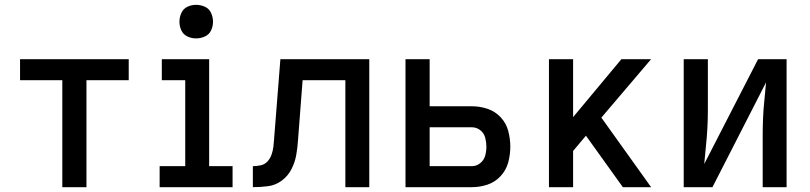

<svg xmlns="http://www.w3.org/2000/svg" viewBox="-20 -775 3352 795"><path d="M238 0H338V-443H513V-530H63V-443H238Z M641 0H943V-87H846V-530H650V-443H747V-87H641ZM792 -616Q811 -616 828.5 -624Q846 -632 854 -649Q862 -666 862 -685Q862 -704 854 -721.5Q846 -739 828.5 -747Q811 -755 792 -755Q773 -755 756 -747Q739 -739 731 -721.5Q723 -704 723 -685Q723 -666 731 -649Q739 -632 756 -624Q773 -616 792 -616Z M1027 0Q1058 0 1089.5 -4Q1121 -8 1146.5 -27Q1172 -46 1186.5 -74Q1201 -102 1206.5 -132.5Q1212 -163 1214 -195L1233 -443H1410V0H1509V-530H1141L1115 -201V-200Q1114 -184 1112 -167.5Q1110 -151 1104.5 -135Q1099 -119 1087.5 -106.5Q1076 -94 1059.5 -90.5Q1043 -87 1027 -87Z M1659 0H1934Q1967 0 1998.5 -10.5Q2030 -21 2053 -46Q2076 -71 2084.5 -103Q2093 -135 2093 -168Q2093 -200 2084.5 -232.5Q2076 -265 2053 -289.5Q2030 -314 1998.5 -324.5Q1967 -335 1934 -335H1759V-530H1659ZM1759 -87V-248H1934Q1953 -248 1968.5 -236Q1984 -224 1989 -205Q1994 -186 1994 -168Q1994 -149 1989 -130.5Q1984 -112 1968.5 -99.5Q1953 -87 1934 -87Z M2253 0H2353V-150L2406 -213L2412 -205L2559 0H2676L2470 -288L2676 -530H2553L2353 -290V-530H2253Z M2811 0H2930L3152 -434Q3149 -397 3145 -360Q3141 -323 3139.5 -286Q3138 -249 3138 -212V0H3237V-530H3119L2896 -96Q2899 -133 2903 -170Q2907 -207 2909 -244Q2911 -281 2911 -318V-530H2811Z"/></svg>

Font: Iosevka Sparkle Medium
Style: Regular
Weight: 500
Designer: Belleve Invis
Foundry: Belleve Invis
Version: Version 4.5.0; ttfautohint (v1.8.3)